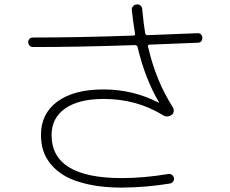

<svg xmlns="http://www.w3.org/2000/svg" viewBox="-20 -812 1040 867"><path d="M127.9 -599.6Q119.1 -599.6 113.3 -606.4Q107.4 -613.3 107.4 -622.1Q107.4 -630.9 113.3 -636.7Q119.1 -642.6 127.9 -642.6Q336.9 -642.6 582 -651.4Q591.8 -651.4 589.8 -660.2Q581.1 -711.9 575.2 -766.6Q574.2 -776.4 580.6 -783.7Q586.9 -791 597.2 -792Q607.4 -793 614.3 -787.1Q621.1 -781.2 622.1 -771.5Q628.9 -700.2 635.7 -661.1Q637.7 -653.3 647.5 -653.3L872.1 -662.1Q880.9 -663.1 887.2 -657.2Q893.6 -651.4 893.6 -641.6Q893.6 -620.1 874 -619.1L655.3 -610.4Q646.5 -610.4 648.4 -601.6Q683.6 -447.3 760.7 -327.1Q765.6 -319.3 764.2 -308.6Q762.7 -297.9 754.9 -293Q733.4 -279.3 713.9 -293Q595.7 -365.2 448.2 -365.2Q335.9 -365.2 274.4 -322.3Q212.9 -279.3 212.9 -202.1Q212.9 -7.8 530.3 -7.8Q627.9 -7.8 741.2 -26.4Q750 -27.3 756.8 -22Q763.7 -16.6 765.6 -7.8Q766.6 1 761.7 7.8Q756.8 14.6 748 16.6Q642.6 34.2 530.3 35.2Q446.3 35.2 381.3 21Q316.4 6.8 276.4 -15.6Q236.3 -38.1 210.4 -69.3Q184.6 -100.6 174.8 -133.3Q165 -166 165 -203.1Q165 -298.8 239.3 -353.5Q313.5 -408.2 447.3 -408.2Q580.1 -408.2 696.3 -348.6L697.3 -347.7Q697.3 -346.7 698.2 -347.7V-349.6Q634.8 -457 601.6 -598.6Q599.6 -607.4 589.8 -608.4Q339.8 -599.6 127.9 -599.6Z"/></svg>

Font: Rounded-X Mgen+ 1m light
Style: Regular
Weight: 200
Designer: [Source Han Sans]
Ryoko NISHIZUKA  (kana & ideographs); Paul D. Hunt (Latin, Greek & Cyrillic); Wenlong ZHANG  (bopomofo
Version: Version 1.059.20150602